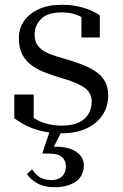

<svg xmlns="http://www.w3.org/2000/svg" viewBox="-20 -548 513 804"><path d="M364 -123Q364 -146 353 -161.5Q342 -177 322.5 -188Q303 -199 278 -208Q253 -217 225 -225Q197 -234 167.5 -245Q138 -256 113.5 -273.5Q89 -291 74 -319Q59 -347 59 -389Q59 -429 80.5 -460Q102 -491 142 -509.5Q182 -528 238 -528Q278 -528 310 -520.5Q342 -513 364.5 -502.5Q387 -492 398 -483V-391H321V-490Q330 -491 337 -485Q344 -479 349.5 -470.5Q355 -462 357 -455Q359 -448 357 -447Q347 -460 330.5 -471Q314 -482 291.5 -489Q269 -496 238 -496Q179 -496 152 -468.5Q125 -441 125 -403Q125 -375 137.5 -358Q150 -341 171 -330Q192 -319 218 -311.5Q244 -304 270 -296Q300 -287 329 -275.5Q358 -264 381.5 -248Q405 -232 419 -208Q433 -184 433 -148Q433 -102 409.5 -66.5Q386 -31 343 -10.5Q300 10 240 10Q191 10 153 0.5Q115 -9 87 -23.5Q59 -38 40 -53V-152H121V-36Q111 -41 104.5 -46Q98 -51 95.5 -55.5Q93 -60 94 -65Q95 -70 100 -76Q112 -59 133 -47Q154 -35 181.5 -28.5Q209 -22 240 -22Q281 -22 308.5 -34.5Q336 -47 350 -70Q364 -93 364 -123ZM241 -4 200 78 198 67Q237 64 267 73Q297 82 314 100Q331 118 331 144Q331 168 321.5 185.5Q312 203 295 214Q278 225 256 230.5Q234 236 209 236Q167 236 138.5 221Q110 206 93 181L114 161Q125 177 137 187Q149 197 163.5 201.5Q178 206 196 206Q224 206 240 190.5Q256 175 256 148Q256 125 240 110Q224 95 183 95H157L190 -4Z"/></svg>

Font: Roboto Serif 144pt
Style: Regular
Weight: 400
Version: Version 1.008